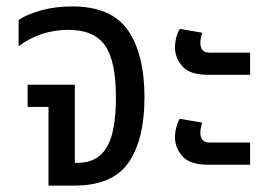

<svg xmlns="http://www.w3.org/2000/svg" viewBox="-20 -578 838 598"><path d="M131 0V-245H66V-314H213V-71H224Q282 -71 311.5 -117.5Q341 -164 341 -276Q341 -388 307 -436.5Q273 -485 193 -485Q106 -485 38 -434V-516Q65 -534 109 -546Q153 -558 205 -558Q327 -558 378.5 -483.5Q430 -409 430 -275Q430 -144 380.5 -72Q331 0 212 0Z M628 -345Q571 -345 548 -371.5Q525 -398 525 -430Q525 -445 529 -461Q533 -477 540 -488L610 -476Q608 -471 606 -462Q604 -453 604 -444Q604 -431 610.5 -422.5Q617 -414 634 -414H759V-345ZM628 -65Q571 -65 548 -91.5Q525 -118 525 -150Q525 -165 529 -181Q533 -197 540 -208L610 -196Q608 -191 606 -182Q604 -173 604 -164Q604 -151 610.5 -142.5Q617 -134 634 -134H759V-65Z"/></svg>

Font: Noto Sans Thai SemCond
Style: Regular
Weight: 400
Width: 4
Designer: Monotype Design Team
Foundry: Monotype Imaging Inc.
Version: Version 2.002; ttfautohint (v1.8.4.7-5d5b)